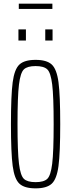

<svg xmlns="http://www.w3.org/2000/svg" viewBox="-20 -1024 390 1052"><path d="M40 -344Q40 -502 49.5 -573.5Q59 -645 86.5 -670.5Q114 -696 175 -696Q236 -696 263.5 -670.5Q291 -645 300.5 -573.5Q310 -502 310 -344Q310 -186 300.5 -114.5Q291 -43 263.5 -17.5Q236 8 175 8Q114 8 86.5 -17.5Q59 -43 49.5 -114.5Q40 -186 40 -344ZM274 -344Q274 -496 266 -561Q258 -626 239 -644Q220 -662 175 -662Q130 -662 111 -644Q92 -626 84 -561Q76 -496 76 -344Q76 -192 84 -127Q92 -62 111 -44Q130 -26 175 -26Q220 -26 239 -44Q258 -62 266 -127Q274 -192 274 -344ZM81 -802V-863H122V-802ZM228 -802V-863H268V-802ZM83 -975V-1004H267V-975Z"/></svg>

Font: Saira Ultra Condensed Thin
Style: Regular
Weight: 100
Width: 1
Designer: Hector Gatti with collaboration of the Omnibus-Type team
Foundry: Omnibus-Type
Version: Version 1.001; ttfautohint (v1.8)